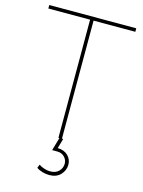

<svg xmlns="http://www.w3.org/2000/svg" viewBox="-134 -776 793 1066"><g transform="rotate(15 263.0 -243.0)"><path d="M513 -699V-679H273V0H253V-679H13V-699ZM280 0 264 56Q302 57 323.5 78.5Q345 100 345 130Q345 163 321.5 188Q298 213 256 213Q237 213 216.5 207Q196 201 183 191L191 171Q203 180 221.5 186Q240 192 256 192Q288 192 306 173.5Q324 155 324 130Q324 108 308 91.5Q292 75 266 75H237L260 -5Z"/></g></svg>

Font: Montserrat-Arabic Thin
Style: Regular
Weight: 250
Designer: Mohamed Gaber
Foundry: Kief Type Foundry
Version: Version 5.008